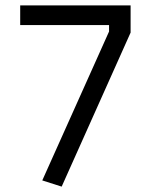

<svg xmlns="http://www.w3.org/2000/svg" viewBox="-20 -680 570 713"><path d="M55 -660H465V-559L209 13L137 -10L385 -563V-587H55Z"/></svg>

Font: TitilliumText22L 400 wt
Style: 400 wt
Weight: 400
Designer: Campivisivi
Foundry: Campivisivi
Version: 1.000